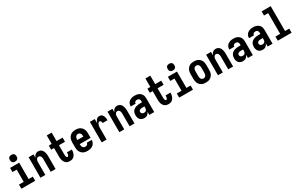

<svg xmlns="http://www.w3.org/2000/svg" viewBox="251 -2481 6498 4215"><g transform="rotate(-30 3500.0 -373.5)"><path d="M75 0V-105H195V-415H89V-520H319V-105H425V0ZM255 -585Q238 -585 221 -590Q204 -595 192 -607Q180 -619 175 -636Q170 -653 170 -670Q170 -687 175 -704Q180 -721 192 -733Q204 -745 221 -750Q238 -755 255 -755Q272 -755 289 -750Q306 -745 318 -733Q330 -721 335 -704Q340 -687 340 -670Q340 -653 335 -636Q330 -619 318 -607Q306 -595 289 -590Q272 -585 255 -585Z M558 0V-520H682V-432Q689 -452 700 -470Q711 -488 727 -501.5Q743 -515 763 -521.5Q783 -528 804 -528Q827 -528 849.5 -519.5Q872 -511 888.5 -494.5Q905 -478 915.5 -456.5Q926 -435 932 -412.5Q938 -390 940 -366.5Q942 -343 942 -320V0H818V-320Q818 -332 817 -343.5Q816 -355 813 -366Q810 -377 805 -387.5Q800 -398 792 -406.5Q784 -415 773 -419Q762 -423 750 -423Q738 -423 727 -419Q716 -415 708 -406.5Q700 -398 695 -387.5Q690 -377 687 -366Q684 -355 683 -343.5Q682 -332 682 -320V0Z M1304 8Q1279 8 1255.5 2Q1232 -4 1212.5 -18.5Q1193 -33 1179 -53Q1165 -73 1157 -96Q1149 -119 1146 -143Q1143 -167 1143 -191V-415H1070V-520H1143V-735H1267V-520H1420V-415H1267V-191Q1267 -182 1267.5 -173Q1268 -164 1269 -155Q1270 -146 1272 -137Q1274 -128 1277.5 -119.5Q1281 -111 1287.5 -104Q1294 -97 1304 -97Q1312 -97 1318.5 -103.5Q1325 -110 1328.5 -118Q1332 -126 1334.5 -135Q1337 -144 1338 -152.5Q1339 -161 1339.5 -170Q1340 -179 1340 -188V-192H1464V-182Q1464 -159 1460 -135.5Q1456 -112 1447.5 -90.5Q1439 -69 1425.5 -49.5Q1412 -30 1392.5 -16.5Q1373 -3 1350 2.5Q1327 8 1304 8Z M1750 8Q1722 8 1695 3Q1668 -2 1644 -15Q1620 -28 1601 -48.5Q1582 -69 1570.5 -93.5Q1559 -118 1554.5 -145.5Q1550 -173 1550 -200V-320Q1550 -347 1554.5 -374.5Q1559 -402 1570.5 -426.5Q1582 -451 1601 -471.5Q1620 -492 1644 -505Q1668 -518 1695.5 -523Q1723 -528 1750 -528Q1777 -528 1804.5 -523Q1832 -518 1856 -505Q1880 -492 1899 -471.5Q1918 -451 1929.5 -426.5Q1941 -402 1945.5 -374.5Q1950 -347 1950 -320V-208H1674V-200Q1674 -182 1677 -164Q1680 -146 1689.5 -130.5Q1699 -115 1715.5 -106Q1732 -97 1750 -97Q1763 -97 1776.5 -100Q1790 -103 1801 -111Q1812 -119 1818 -131.5Q1824 -144 1824 -157H1948Q1948 -133 1941 -109.5Q1934 -86 1920.5 -66Q1907 -46 1887 -31Q1867 -16 1844.5 -7.5Q1822 1 1798 4.5Q1774 8 1750 8ZM1674 -312H1826V-320Q1826 -338 1823 -356Q1820 -374 1810.5 -389.5Q1801 -405 1784.5 -414Q1768 -423 1750 -423Q1732 -423 1715.5 -414Q1699 -405 1689.5 -389.5Q1680 -374 1677 -356Q1674 -338 1674 -320Z M2111 0V-520H2235V-413Q2241 -435 2250.5 -455Q2260 -475 2274.5 -492Q2289 -509 2309.5 -518.5Q2330 -528 2352 -528Q2372 -528 2390.5 -521.5Q2409 -515 2422 -501.5Q2435 -488 2443.5 -470Q2452 -452 2456.5 -433.5Q2461 -415 2462.5 -396Q2464 -377 2464 -358H2340Q2340 -368 2338.5 -379Q2337 -390 2332.5 -400Q2328 -410 2319 -416.5Q2310 -423 2299 -423Q2285 -423 2273 -413Q2261 -403 2254.5 -390Q2248 -377 2244.5 -363Q2241 -349 2238.5 -334.5Q2236 -320 2235.5 -305Q2235 -290 2235 -276V0Z M2558 0V-520H2682V-432Q2689 -452 2700 -470Q2711 -488 2727 -501.5Q2743 -515 2763 -521.5Q2783 -528 2804 -528Q2827 -528 2849.5 -519.5Q2872 -511 2888.5 -494.5Q2905 -478 2915.5 -456.5Q2926 -435 2932 -412.5Q2938 -390 2940 -366.5Q2942 -343 2942 -320V0H2818V-320Q2818 -332 2817 -343.5Q2816 -355 2813 -366Q2810 -377 2805 -387.5Q2800 -398 2792 -406.5Q2784 -415 2773 -419Q2762 -423 2750 -423Q2738 -423 2727 -419Q2716 -415 2708 -406.5Q2700 -398 2695 -387.5Q2690 -377 2687 -366Q2684 -355 2683 -343.5Q2682 -332 2682 -320V0Z M3192 8Q3162 8 3133.5 -2Q3105 -12 3085.5 -34.5Q3066 -57 3058 -86Q3050 -115 3050 -145Q3050 -171 3056.5 -197.5Q3063 -224 3078.5 -245.5Q3094 -267 3116.5 -282Q3139 -297 3164.5 -305.5Q3190 -314 3216.5 -317Q3243 -320 3269 -320H3318V-349Q3318 -363 3314 -377.5Q3310 -392 3300.5 -402.5Q3291 -413 3277 -418Q3263 -423 3249 -423Q3236 -423 3223.5 -420Q3211 -417 3201 -409Q3191 -401 3185.5 -389.5Q3180 -378 3180 -365V-363H3056V-368Q3056 -392 3062.5 -415Q3069 -438 3082.5 -457Q3096 -476 3115.5 -490.5Q3135 -505 3156.5 -513.5Q3178 -522 3201.5 -525Q3225 -528 3249 -528Q3274 -528 3299 -524Q3324 -520 3346.5 -510Q3369 -500 3388 -483.5Q3407 -467 3419.5 -445Q3432 -423 3437 -398.5Q3442 -374 3442 -349V0H3318V-80Q3311 -61 3298.5 -44Q3286 -27 3269.5 -15Q3253 -3 3232.5 2.5Q3212 8 3192 8ZM3246 -97Q3261 -97 3276 -103Q3291 -109 3301 -121Q3311 -133 3314.5 -148.5Q3318 -164 3318 -180V-215H3269Q3259 -215 3248.5 -214.5Q3238 -214 3227.5 -211.5Q3217 -209 3207.5 -205Q3198 -201 3190 -194Q3182 -187 3178 -177Q3174 -167 3174 -157Q3174 -143 3179.5 -131Q3185 -119 3195.5 -111Q3206 -103 3219 -100Q3232 -97 3246 -97Z M3804 8Q3779 8 3755.5 2Q3732 -4 3712.5 -18.5Q3693 -33 3679 -53Q3665 -73 3657 -96Q3649 -119 3646 -143Q3643 -167 3643 -191V-415H3570V-520H3643V-735H3767V-520H3920V-415H3767V-191Q3767 -182 3767.5 -173Q3768 -164 3769 -155Q3770 -146 3772 -137Q3774 -128 3777.5 -119.5Q3781 -111 3787.5 -104Q3794 -97 3804 -97Q3812 -97 3818.5 -103.5Q3825 -110 3828.5 -118Q3832 -126 3834.5 -135Q3837 -144 3838 -152.5Q3839 -161 3839.5 -170Q3840 -179 3840 -188V-192H3964V-182Q3964 -159 3960 -135.5Q3956 -112 3947.5 -90.5Q3939 -69 3925.5 -49.5Q3912 -30 3892.5 -16.5Q3873 -3 3850 2.5Q3827 8 3804 8Z M4075 0V-105H4195V-415H4089V-520H4319V-105H4425V0ZM4255 -585Q4238 -585 4221 -590Q4204 -595 4192 -607Q4180 -619 4175 -636Q4170 -653 4170 -670Q4170 -687 4175 -704Q4180 -721 4192 -733Q4204 -745 4221 -750Q4238 -755 4255 -755Q4272 -755 4289 -750Q4306 -745 4318 -733Q4330 -721 4335 -704Q4340 -687 4340 -670Q4340 -653 4335 -636Q4330 -619 4318 -607Q4306 -595 4289 -590Q4272 -585 4255 -585Z M4750 8Q4723 8 4695.5 3Q4668 -2 4644 -15Q4620 -28 4601 -48.5Q4582 -69 4570.5 -93.5Q4559 -118 4554.5 -145.5Q4550 -173 4550 -200V-320Q4550 -347 4554.5 -374.5Q4559 -402 4570.5 -426.5Q4582 -451 4601 -471.5Q4620 -492 4644 -505Q4668 -518 4695.5 -523Q4723 -528 4750 -528Q4777 -528 4804.5 -523Q4832 -518 4856 -505Q4880 -492 4899 -471.5Q4918 -451 4929.5 -426.5Q4941 -402 4945.5 -374.5Q4950 -347 4950 -320V-200Q4950 -173 4945.5 -145.5Q4941 -118 4929.5 -93.5Q4918 -69 4899 -48.5Q4880 -28 4856 -15Q4832 -2 4804.5 3Q4777 8 4750 8ZM4750 -97Q4768 -97 4784.5 -106Q4801 -115 4810.5 -130.5Q4820 -146 4823 -164Q4826 -182 4826 -200V-320Q4826 -338 4823 -356Q4820 -374 4810.5 -389.5Q4801 -405 4784.5 -414Q4768 -423 4750 -423Q4732 -423 4715.5 -414Q4699 -405 4689.5 -389.5Q4680 -374 4677 -356Q4674 -338 4674 -320V-200Q4674 -182 4677 -164Q4680 -146 4689.5 -130.5Q4699 -115 4715.5 -106Q4732 -97 4750 -97Z M5058 0V-520H5182V-432Q5189 -452 5200 -470Q5211 -488 5227 -501.5Q5243 -515 5263 -521.5Q5283 -528 5304 -528Q5327 -528 5349.5 -519.5Q5372 -511 5388.5 -494.5Q5405 -478 5415.5 -456.5Q5426 -435 5432 -412.5Q5438 -390 5440 -366.5Q5442 -343 5442 -320V0H5318V-320Q5318 -332 5317 -343.5Q5316 -355 5313 -366Q5310 -377 5305 -387.5Q5300 -398 5292 -406.5Q5284 -415 5273 -419Q5262 -423 5250 -423Q5238 -423 5227 -419Q5216 -415 5208 -406.5Q5200 -398 5195 -387.5Q5190 -377 5187 -366Q5184 -355 5183 -343.5Q5182 -332 5182 -320V0Z M5692 8Q5662 8 5633.5 -2Q5605 -12 5585.5 -34.5Q5566 -57 5558 -86Q5550 -115 5550 -145Q5550 -171 5556.5 -197.5Q5563 -224 5578.5 -245.5Q5594 -267 5616.5 -282Q5639 -297 5664.5 -305.5Q5690 -314 5716.5 -317Q5743 -320 5769 -320H5818V-349Q5818 -363 5814 -377.5Q5810 -392 5800.5 -402.5Q5791 -413 5777 -418Q5763 -423 5749 -423Q5736 -423 5723.5 -420Q5711 -417 5701 -409Q5691 -401 5685.5 -389.5Q5680 -378 5680 -365V-363H5556V-368Q5556 -392 5562.5 -415Q5569 -438 5582.5 -457Q5596 -476 5615.5 -490.5Q5635 -505 5656.5 -513.5Q5678 -522 5701.5 -525Q5725 -528 5749 -528Q5774 -528 5799 -524Q5824 -520 5846.5 -510Q5869 -500 5888 -483.5Q5907 -467 5919.5 -445Q5932 -423 5937 -398.5Q5942 -374 5942 -349V0H5818V-80Q5811 -61 5798.5 -44Q5786 -27 5769.5 -15Q5753 -3 5732.5 2.5Q5712 8 5692 8ZM5746 -97Q5761 -97 5776 -103Q5791 -109 5801 -121Q5811 -133 5814.5 -148.5Q5818 -164 5818 -180V-215H5769Q5759 -215 5748.5 -214.5Q5738 -214 5727.5 -211.5Q5717 -209 5707.5 -205Q5698 -201 5690 -194Q5682 -187 5678 -177Q5674 -167 5674 -157Q5674 -143 5679.5 -131Q5685 -119 5695.5 -111Q5706 -103 5719 -100Q5732 -97 5746 -97Z M6192 8Q6162 8 6133.5 -2Q6105 -12 6085.5 -34.5Q6066 -57 6058 -86Q6050 -115 6050 -145Q6050 -171 6056.5 -197.5Q6063 -224 6078.5 -245.5Q6094 -267 6116.5 -282Q6139 -297 6164.5 -305.5Q6190 -314 6216.5 -317Q6243 -320 6269 -320H6318V-349Q6318 -363 6314 -377.5Q6310 -392 6300.5 -402.5Q6291 -413 6277 -418Q6263 -423 6249 -423Q6236 -423 6223.5 -420Q6211 -417 6201 -409Q6191 -401 6185.5 -389.5Q6180 -378 6180 -365V-363H6056V-368Q6056 -392 6062.5 -415Q6069 -438 6082.5 -457Q6096 -476 6115.5 -490.5Q6135 -505 6156.5 -513.5Q6178 -522 6201.5 -525Q6225 -528 6249 -528Q6274 -528 6299 -524Q6324 -520 6346.5 -510Q6369 -500 6388 -483.5Q6407 -467 6419.5 -445Q6432 -423 6437 -398.5Q6442 -374 6442 -349V0H6318V-80Q6311 -61 6298.5 -44Q6286 -27 6269.5 -15Q6253 -3 6232.5 2.5Q6212 8 6192 8ZM6246 -97Q6261 -97 6276 -103Q6291 -109 6301 -121Q6311 -133 6314.5 -148.5Q6318 -164 6318 -180V-215H6269Q6259 -215 6248.5 -214.5Q6238 -214 6227.5 -211.5Q6217 -209 6207.5 -205Q6198 -201 6190 -194Q6182 -187 6178 -177Q6174 -167 6174 -157Q6174 -143 6179.5 -131Q6185 -119 6195.5 -111Q6206 -103 6219 -100Q6232 -97 6246 -97Z M6575 0V-105H6695V-630H6589V-735H6819V-105H6925V0Z"/></g></svg>

Font: Iosevka Extrabold
Style: Regular
Weight: 800
Monospace: yes
Designer: Belleve Invis
Foundry: Belleve Invis
Version: Version 32.5.0; ttfautohint (v1.8.4)